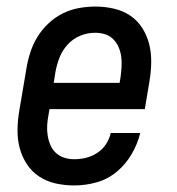

<svg xmlns="http://www.w3.org/2000/svg" viewBox="-20 -558 540 586"><path d="M207 8Q178 8 150.5 2Q123 -4 100 -19Q77 -34 62 -57Q47 -80 40 -106.5Q33 -133 33.5 -162.5Q34 -192 39 -221L61 -351Q65 -375 73 -399.5Q81 -424 95 -446.5Q109 -469 129 -487.5Q149 -506 172.5 -517.5Q196 -529 221.5 -533.5Q247 -538 272 -538Q300 -538 328 -531.5Q356 -525 378 -510Q400 -495 414.5 -472Q429 -449 435.5 -422.5Q442 -396 441.5 -367Q441 -338 436 -309L422 -225H131L128 -207Q125 -192 124 -176Q123 -160 125.5 -144.5Q128 -129 134 -115Q140 -101 151 -91Q162 -81 176.5 -76.5Q191 -72 207 -72Q225 -72 243 -76.5Q261 -81 277 -91.5Q293 -102 303.5 -118Q314 -134 318 -152H408Q400 -119 382 -88Q364 -57 336.5 -34Q309 -11 275 -1.5Q241 8 207 8ZM144 -305H345L348 -323Q350 -338 351 -354Q352 -370 350 -385Q348 -400 342 -414Q336 -428 325.5 -438.5Q315 -449 300.5 -453.5Q286 -458 270 -458Q270 -458 270 -458Q270 -458 270 -458Q247 -458 225 -449Q203 -440 186.5 -422Q170 -404 161.5 -382Q153 -360 149 -337Z"/></svg>

Font: Iosevka Slab Medium Oblique
Style: Regular
Weight: 500
Italic angle: -9°
Monospace: yes
Designer: Belleve Invis
Foundry: Belleve Invis
Version: Version 11.1.1; ttfautohint (v1.8.3)